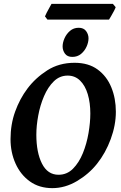

<svg xmlns="http://www.w3.org/2000/svg" viewBox="-20 -953 622 988"><path d="M576.2 -377.9Q576.2 -309.1 549.8 -237.3Q523.4 -165.5 479 -109.9Q437.5 -57.6 376.2 -21.2Q314.9 15.1 249.5 15.1Q182.1 15.1 134 -19.3Q85.9 -53.7 60.1 -111.1Q34.2 -168.5 34.2 -236.8Q34.2 -313 57.9 -378.7Q81.5 -444.3 121.1 -497.1Q162.1 -551.8 222.9 -590.8Q283.7 -629.9 363.8 -629.9Q435.1 -629.9 482.2 -595.5Q529.3 -561 552.7 -503.9Q576.2 -446.8 576.2 -377.9ZM444.8 -369.1Q444.8 -424.3 431.6 -468.3Q418.5 -512.2 392.3 -538.1Q366.2 -564 328.1 -564Q287.1 -564 256.8 -534.4Q226.6 -504.9 206.5 -458Q186.5 -411.1 176.8 -358.6Q167 -306.2 167 -259.8Q167 -168.5 196 -111.1Q225.1 -53.7 281.2 -53.7Q324.7 -53.7 355.7 -85Q386.7 -116.2 406.5 -165Q426.3 -213.9 435.5 -268.3Q444.8 -322.8 444.8 -369.1ZM435.5 -755.9Q435.5 -735.4 425.5 -713.1Q415.5 -690.9 397 -675.5Q378.4 -660.2 352.1 -660.2Q326.2 -660.2 314.2 -677Q302.2 -693.8 302.2 -713.9Q302.2 -733.9 312 -756.1Q321.8 -778.3 340.3 -794.2Q358.9 -810.1 384.8 -810.1Q410.6 -810.1 423.1 -793Q435.5 -775.9 435.5 -755.9ZM575.2 -916Q573.2 -909.2 566.2 -896Q559.1 -882.8 551.8 -870.1Q544.4 -857.4 541 -852.1H224.1L211.4 -868.7Q213.9 -875.5 220.5 -888.2Q227.1 -900.9 234.4 -913.8Q241.7 -926.8 245.1 -933.1H561Z"/></svg>

Font: Gentium Book Plus
Style: Bold Italic
Weight: 700
Italic angle: -8°
Designer: Victor Gaultney, Annie Olsen, Iska Routamaa, Becca Hirsbrunner
Foundry: SIL International
Version: Version 6.101